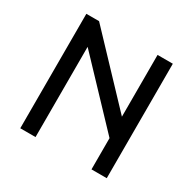

<svg xmlns="http://www.w3.org/2000/svg" viewBox="-158 -883 1052 1046"><g transform="rotate(30 368.0 -360.0)"><path d="M96 0V-720H176L590 -283V-148L166 -595L192 -606V0ZM544 0V-720H640V0Z"/></g></svg>

Font: Kufam
Style: Regular
Weight: 400
Designer: Wael Morcos, Artur Schmal
Foundry: Original Type
Version: Version 1.301; ttfautohint (v1.8.3)